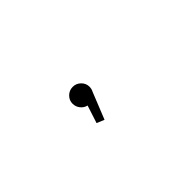

<svg xmlns="http://www.w3.org/2000/svg" viewBox="44 -478 962 962"><g transform="rotate(-45 525.0 3.0)"><path d="M535 -53Q535 -37.5 528 -24.5L471 117.5L431 101L461.5 7Q441.5 2.5 428 -14.2Q414.5 -31 414.5 -53Q414.5 -77 432.2 -94.5Q450 -112 475 -112Q499.5 -112 517.2 -94.5Q535 -77 535 -53Z"/></g></svg>

Font: League Mono Extended UltraLight
Style: Regular
Weight: 200
Width: 9
Designer: Tyler Finck
Foundry: The League of Moveable Type / Tyler Finck
Version: Version 2.210